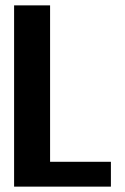

<svg xmlns="http://www.w3.org/2000/svg" viewBox="-20 -695 464 715"><path d="M32.5 0H393V-92.5H166.5V-675H32.5Z"/></svg>

Font: Anybody SemiCondensed SemiBold
Style: Regular
Weight: 600
Width: 4
Version: Version 1.113;gftools[0.9.25]